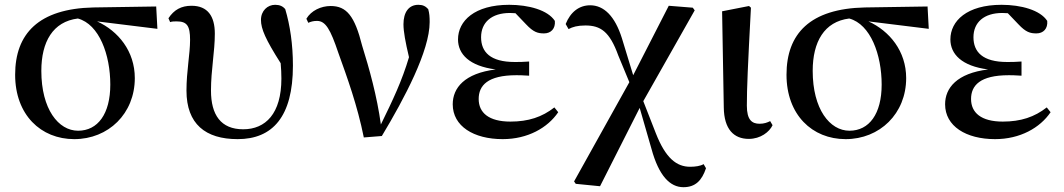

<svg xmlns="http://www.w3.org/2000/svg" viewBox="-20 -563 4426 799"><path d="M289 16C431 16 541 -90 541 -238C541 -350 472 -434 384 -474L635 -443L630 -536L369 -532C141 -527 43 -423 43 -252C43 -85 150 16 289 16ZM304 -486C393 -462 439 -335 439 -211C439 -89 387 -19 305 -19C223 -19 152 -109 152 -268C152 -389 200 -473 304 -486Z M969 16C1114 16 1199 -77 1199 -290C1199 -378 1187 -458 1167 -525C1157 -537 1144 -543 1125 -543C1093 -543 1066 -518 1066 -480C1066 -443 1085 -399 1148 -300C1150 -278 1151 -256 1151 -236C1151 -90 1085 -25 992 -25C899 -25 858 -85 858 -186C858 -273 874 -347 874 -423C874 -496 844 -539 777 -539C734 -539 704 -522 681 -487L688 -471C696 -474 705 -474 715 -474C758 -474 771 -456 771 -397C771 -338 756 -267 756 -186C756 -47 835 16 969 16Z M1494 9 1569 3C1664 -155 1768 -352 1768 -471C1768 -493 1767 -507 1762 -525C1751 -537 1740 -543 1721 -543C1681 -543 1659 -512 1659 -462C1659 -432 1667 -388 1682 -325C1653 -227 1615 -147 1565 -45C1549 -162 1517 -277 1487 -373C1456 -497 1422 -538 1356 -538C1316 -538 1275 -519 1255 -485L1263 -468C1273 -473 1285 -476 1299 -476C1335 -476 1355 -441 1388 -343C1425 -240 1467 -125 1494 9Z M2072 16C2176 16 2259 -31 2303 -96L2287 -116C2236 -76 2179 -57 2104 -57C2014 -57 1972 -94 1972 -151C1972 -207 2009 -250 2129 -250C2141 -250 2152 -250 2182 -248V-307C2157 -305 2140 -305 2122 -305C2020 -305 1982 -347 1982 -408C1982 -470 2026 -509 2102 -509L2125 -508L2169 -462C2200 -429 2218 -424 2244 -424C2273 -424 2292 -444 2289 -476C2260 -521 2180 -543 2099 -543C1955 -543 1886 -476 1886 -399C1886 -338 1933 -288 2043 -274C1913 -258 1864 -197 1864 -129C1864 -38 1951 16 2072 16Z M2824 216C2874 216 2901 188 2918 137L2908 120C2895 128 2873 131 2852 131C2796 131 2750 96 2709 -9L2657 -142L2871 -520L2863 -531L2763 -539L2615 -250L2568 -404C2539 -496 2493 -541 2436 -541C2390 -541 2354 -513 2334 -463L2346 -442C2363 -451 2383 -457 2416 -457C2479 -457 2517 -432 2553 -332L2599 -221L2369 192L2376 202L2477 212L2642 -114L2691 56C2722 170 2769 216 2824 216Z M3096 15C3145 15 3182 -14 3195 -42L3185 -59C3173 -53 3160 -48 3141 -48C3110 -48 3088 -63 3088 -123C3088 -197 3092 -286 3105 -531L3097 -538L2985 -516L2992 -116C2993 -25 3034 15 3096 15Z M3499 16C3641 16 3751 -90 3751 -238C3751 -350 3682 -434 3594 -474L3845 -443L3840 -536L3579 -532C3351 -527 3253 -423 3253 -252C3253 -85 3360 16 3499 16ZM3514 -486C3603 -462 3649 -335 3649 -211C3649 -89 3597 -19 3515 -19C3433 -19 3362 -109 3362 -268C3362 -389 3410 -473 3514 -486Z M4121 16C4225 16 4308 -31 4352 -96L4336 -116C4285 -76 4228 -57 4153 -57C4063 -57 4021 -94 4021 -151C4021 -207 4058 -250 4178 -250C4190 -250 4201 -250 4231 -248V-307C4206 -305 4189 -305 4171 -305C4069 -305 4031 -347 4031 -408C4031 -470 4075 -509 4151 -509L4174 -508L4218 -462C4249 -429 4267 -424 4293 -424C4322 -424 4341 -444 4338 -476C4309 -521 4229 -543 4148 -543C4004 -543 3935 -476 3935 -399C3935 -338 3982 -288 4092 -274C3962 -258 3913 -197 3913 -129C3913 -38 4000 16 4121 16Z"/></svg>

Font: Noto Serif CJK HK SemiBold
Style: Regular
Weight: 600
Designer: Ryoko NISHIZUKA 西塚涼子 (kana & ideographs); Frank Grießhammer (Latin, Greek & Cyrillic); Wenlong ZHANG 张文龙 (bopomofo); San
Foundry: Adobe
Version: Version 2.001;hotconv 1.1.0;makeotfexe 2.6.0